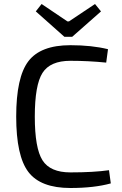

<svg xmlns="http://www.w3.org/2000/svg" viewBox="-20 -928 610 960"><path d="M485 -871 341 -744H302L159 -871L188 -908L317 -821H325L455 -908ZM525 -77 534 -11Q451 12 332 12Q183 12 122 -68Q61 -148 61 -345Q61 -542 122 -622Q183 -702 332 -702Q439 -702 520 -682L511 -615Q421 -624 332 -624Q231 -624 192.5 -563.5Q154 -503 154 -345Q154 -187 192.5 -126.5Q231 -66 332 -66Q448 -66 525 -77Z"/></svg>

Font: Exo 2.0
Style: Regular
Weight: 400
Designer: Natanael Gama
Version: Version 1.001;PS 001.001;hotconv 1.0.70;makeotf.lib2.5.58329